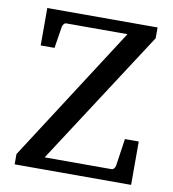

<svg xmlns="http://www.w3.org/2000/svg" viewBox="-77 -739 729 807"><g transform="rotate(10 287.5 -335.5)"><path d="M39.1 0V-43.9L411.1 -621.1H150.9Q144 -621.1 139.9 -616.2Q135.7 -611.3 133.8 -604L119.1 -511.2H60.1V-670.9H530.8V-625L158.2 -50.8H442.9Q449.7 -50.8 454.1 -56.2Q458.5 -61.5 460 -68.8L477.1 -185.1H536.1V0Z"/></g></svg>

Font: BabelStone Ogham
Style: Regular
Weight: 400
Designer: Andrew West
Foundry: BabelStone
Version: Version 2.02 March 14, 2022